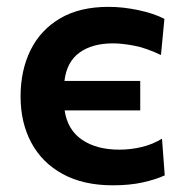

<svg xmlns="http://www.w3.org/2000/svg" viewBox="-20 -530 538 560"><path d="M309 10.5Q223 10.5 162.8 -22.5Q102.5 -55.5 71.2 -114Q40 -172.5 40 -248.5Q40 -325 69.2 -384Q98.5 -443 155.5 -476.5Q212.5 -510 296.5 -510Q338.5 -510 383.5 -500.5Q428.5 -491 459.5 -475L449.5 -369.5Q405.5 -390.5 370.2 -397Q335 -403.5 309.5 -403.5Q249 -403.5 211.8 -376.5Q174.5 -349.5 168 -294H389V-208H168.5Q177 -151 219.5 -122.2Q262 -93.5 328 -93.5Q360.5 -93.5 392.5 -101Q424.5 -108.5 452.5 -125.5L460.5 -18.5Q434.5 -6.5 396.5 2Q358.5 10.5 309 10.5Z"/></svg>

Font: Heraclito SemiBold
Style: Regular
Weight: 600
Designer: Kostas Bartsokas (font) & Cristiano Sobral (main changes)
Foundry: Kostas Bartsokas (font) & Cristiano Sobral (main changes)
Version: Version 1.00;July 8, 2020;FontCreator 13.0.0.2655 64-bit